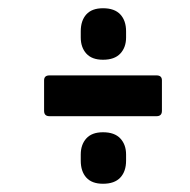

<svg xmlns="http://www.w3.org/2000/svg" viewBox="-20 -533 460 466"><path d="M230 -388Q203 -388 189.5 -403Q176 -418 176 -442V-457Q176 -483 189.5 -498Q203 -513 230 -513Q258 -513 272 -498Q286 -483 286 -457V-442Q286 -418 272 -403Q258 -388 230 -388ZM100 -251Q87 -251 87 -264V-338Q87 -350 100 -350H360Q373 -350 373 -338V-264Q373 -251 360 -251ZM230 -87Q203 -87 189.5 -102Q176 -117 176 -143V-158Q176 -182 189.5 -197Q203 -212 230 -212Q258 -212 272 -197Q286 -182 286 -158V-143Q286 -117 272 -102Q258 -87 230 -87Z"/></svg>

Font: Sofia Sans Extra Condensed ExtraBold
Style: Italic
Weight: 800
Italic angle: -9°
Designer: Botio Nikoltchev, Ani Petrova
Foundry: lettersoup
Version: Version 4.101; ttfautohint (v1.8.4.7-5d5b)